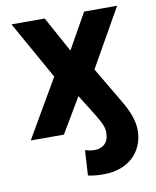

<svg xmlns="http://www.w3.org/2000/svg" viewBox="-85 -610 723 890"><g transform="rotate(-10 276.5 -165.5)"><path d="M181.1 0 278.4 -164.1 339.5 -66.1C367.2 -19.9 377.8 2.8 375.7 27C376.1 73.2 346.2 95.2 308.6 95.2C295.1 95.2 276.3 91.6 264.9 88.1L257.8 206C283.7 211.6 304.7 213.1 330.6 213.1C452.1 213.1 514.9 138.5 521 53.3C525.9 -14.2 491.5 -72.4 464.5 -117.9C460.6 -124.6 456.7 -131 453.1 -137.1L372.9 -272.7L527.7 -545.5H372.5L278.4 -378.6L186.8 -545.5H30.5L183.6 -272.7L24.9 0Z"/></g></svg>

Font: Inter-Hewn
Style: Bold
Weight: 700
Designer: Rasmus Andersson
Foundry: rsms
Version: Version 3.012;git-f93a4a705